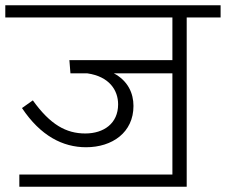

<svg xmlns="http://www.w3.org/2000/svg" viewBox="-36 -705 853 725"><path d="M797 -685H-16V-639H615V-478H226L230 -428H294C377 -416 410 -364 410 -311C410 -239 356 -201 286 -201C214 -201 154 -234 88 -326L47 -297C117 -192 201 -149 289 -149C388 -149 468 -205 468 -305C468 -353 447 -400 394 -428H615V-46H37V0H669V-639H797Z"/></svg>

Font: FiraGO Light
Style: Regular
Weight: 300
Designer: bBox Type
Foundry: bBox Type GmbH
Version: Version 1.001;PS 001.001;hotconv 1.0.88;makeotf.lib2.5.64775